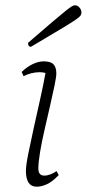

<svg xmlns="http://www.w3.org/2000/svg" viewBox="-20 -694 328 726"><path d="M119 12Q78 12 78 -48Q78 -68 86.5 -110.5Q95 -153 107 -207.5Q119 -262 131.5 -317.5Q144 -373 152 -418Q142 -421 130 -421Q99 -421 69 -406L62 -422Q83 -442 104.5 -452Q126 -462 145 -462Q172 -462 182.5 -450.5Q193 -439 193 -417Q193 -403 186 -369.5Q179 -336 169 -292.5Q159 -249 148.5 -203.5Q138 -158 131.5 -119Q125 -80 125 -57Q125 -30 147 -30Q159 -30 170.5 -34.5Q182 -39 194 -47L202 -32Q177 -6 156.5 3Q136 12 119 12ZM97 -517Q86 -517 86 -532Q145 -583 179 -612Q213 -641 229.5 -654Q246 -667 252.5 -670.5Q259 -674 264 -674Q273 -674 280.5 -665.5Q288 -657 288 -646Q288 -640 284 -634.5Q280 -629 262.5 -617Q245 -605 206 -582Q167 -559 97 -517Z"/></svg>

Font: Petrona ExtraLight
Style: Italic
Weight: 200
Italic angle: -9°
Designer: Ringo R. Seeber
Foundry: Ringo R. Seeber
Version: Version 2.001; ttfautohint (v1.8.3)